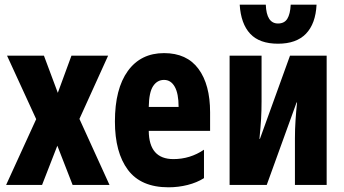

<svg xmlns="http://www.w3.org/2000/svg" viewBox="-20 -787 1463 817"><path d="M6 0 134 -280 10 -550H167L226 -392L284 -550H440L318 -281L446 0H289L224 -167L159 0Z M697 10Q580 10 524.5 -64Q469 -138 469 -270Q469 -409 524 -485Q579 -561 678 -561Q775 -561 824.5 -494Q874 -427 874 -309V-230H613Q614 -110 718 -110Q789 -110 848 -150V-29Q818 -10 778.5 0Q739 10 697 10ZM613 -332H740Q740 -389 723.5 -418Q707 -447 678 -447Q649 -447 631.5 -420.5Q614 -394 613 -332Z M957 0V-550H1093V-356Q1093 -317 1091 -281.5Q1089 -246 1084 -196H1086L1214 -550H1370V0H1235V-199Q1235 -237 1237.5 -274.5Q1240 -312 1244 -351H1242L1115 0ZM1163 -601Q1084 -601 1044.5 -643.5Q1005 -686 1000 -767H1111Q1114 -687 1163 -687Q1190 -687 1202.5 -707Q1215 -727 1217 -767H1327Q1323 -686 1282 -643.5Q1241 -601 1163 -601Z"/></svg>

Font: Noto Sans ExtraCondensed ExtraBold
Style: Regular
Weight: 800
Width: 2
Designer: Monotype Design Team
Foundry: Monotype Imaging Inc.
Version: Version 2.013; ttfautohint (v1.8.4.7-5d5b)